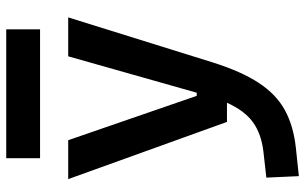

<svg xmlns="http://www.w3.org/2000/svg" viewBox="-204 -556 994 626"><g transform="rotate(-90 293.0 -243.0)"><path d="M31.7 234.4 26.9 128.4 112.8 118.7Q169.9 111.8 207.5 84.7Q245.1 57.6 271 0H208.5L22 -517.6H148.9L293.5 -98.6H303.7L422.4 -517.6H549.3L402.3 -45.9Q373 46.9 335.7 103.8Q298.3 160.6 247.1 188.7Q195.8 216.8 124.5 224.6ZM90.3 -609.4V-719.7H510.3V-609.4Z"/></g></svg>

Font: CaskaydiaCove NFP SemiBold
Style: Regular
Weight: 600
Designer: Aaron Bell
Foundry: Saja Typeworks
Version: Version 2111.001; VTT 6.35;Nerd Fonts 3.1.1